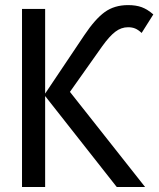

<svg xmlns="http://www.w3.org/2000/svg" viewBox="-20 -752 640 772"><path d="M449.5 0 159 -369V-372L319 -610.5Q362.5 -675.5 401.2 -703.5Q440 -731.5 495 -731.5Q527 -731.5 550 -723Q573 -714.5 596.5 -694L549.5 -619.5Q535.5 -632.5 523.2 -637.5Q511 -642.5 495 -642.5Q467.5 -642.5 443.8 -624.5Q420 -606.5 391 -566L253 -371V-393L563.5 0ZM68.5 0V-716H161.5V0Z"/></svg>

Font: Google Sans Code
Style: Regular
Weight: 400
Monospace: yes
Designer: Google Sans Code Authors
Foundry: Google LLC
Version: Version 6.000